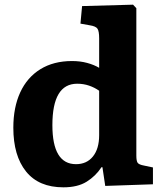

<svg xmlns="http://www.w3.org/2000/svg" viewBox="-20 -787 698 821"><path d="M251 14Q146 14 91.5 -53.5Q37 -121 37 -241Q37 -328 66.5 -392Q96 -456 152.5 -491Q209 -526 288 -526Q323 -526 352.5 -518Q382 -510 404 -497V-623Q404 -653 397 -664Q390 -675 363 -679L324 -686L331 -761L549 -767L563 -752V-122Q563 -99 568.5 -91Q574 -83 596 -79L634 -71V1L430 8L418 -72H414Q389 -34 350.5 -10Q312 14 251 14ZM305 -85Q351 -85 377.5 -118Q404 -151 404 -209V-399Q384 -413 360.5 -421Q337 -429 310 -429Q204 -429 204 -252Q204 -85 305 -85Z"/></svg>

Font: Literata
Style: Bold
Weight: 700
Designer: Latin by Veronika Burian and Jose Scaglione. Greek by Irene Vlachou. Cyrillic by Vera Evstafieva.
Foundry: TypeTogether
Version: Version 3.103; ttfautohint (v1.8.4.7-5d5b);gftools[0.9.29]